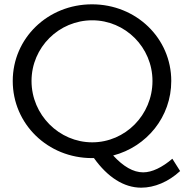

<svg xmlns="http://www.w3.org/2000/svg" viewBox="-20 -726 864 889"><path d="M778 9C731 49 684 72 643 72C597 72 551 45 504 -6C660 -47 773 -185 773 -351C773 -549 611 -706 406 -706C201 -706 39 -549 39 -351C39 -152 201 6 406 6H415C478 94 553 143 634 143C695 143 760 116 814 66ZM126 -351C126 -507 253 -632 407 -632C560 -632 686 -507 686 -351C686 -194 560 -67 407 -67C254 -67 126 -194 126 -351Z"/></svg>

Font: Juman Normal
Style: Regular
Weight: 300
Designer: Bandar Raffah (Arabic) Julieta Ulanovsky (Latin)
Foundry: Caramella
Version: Version 5.022;PS 005.022;hotconv 1.0.88;makeotf.lib2.5.64775